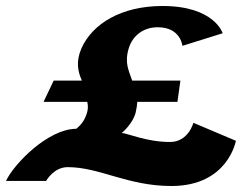

<svg xmlns="http://www.w3.org/2000/svg" viewBox="-40 -604 809 641"><path d="M139.3 -335 105.4 -264H251.4C254.4 -251 254.4 -238 249.1 -223C242.2 -204 234.1 -190 214.6 -174C120.6 -174 6.7 -57 -20 0H114C114 0 139 -46 186 -46C293 -46 385.4 17 532.4 17C721.4 17 747.5 -134 747.5 -134L605.7 -194C605.7 -194 588.9 -130 527.9 -130C447.9 -130 383.5 -160 366.5 -160C366.5 -160 403.1 -190 412.9 -228C416 -242 417.9 -254 418.4 -264H552.4L562.3 -335H401.3C390.3 -368 375.1 -393 389.6 -442C402.1 -484 437.5 -513 486.5 -513C563.5 -513 569 -451 569 -451L703.4 -493C703.4 -493 676.4 -584 502.4 -584C365.4 -584 268.3 -525 231.6 -442C212.9 -398 219.9 -365 233.3 -335Z"/></svg>

Font: Hussar Milosc
Style: Obl
Weight: 700
Foundry: Cannot Into Space Fonts
Version: Version 1.02